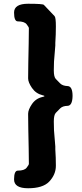

<svg xmlns="http://www.w3.org/2000/svg" viewBox="-20 -830 440 1024"><path d="M55 127Q55 80 75 80Q110 80 122 64.5Q134 49 134 44Q134 3 133 -38L131 -137Q130 -180 130 -223Q130 -245 150.5 -275Q171 -305 207 -313Q217 -315 217 -317.5Q217 -320 207 -322Q171 -331 150.5 -361Q130 -391 130 -412Q130 -455 131 -498L133 -598Q134 -639 134 -680Q134 -685 122 -700.5Q110 -716 75 -716Q55 -716 55 -763Q55 -810 130 -810Q209 -810 214 -804Q242 -774 271 -744Q278 -737 278 -689Q278 -645 275 -601V-587Q272 -544 268 -501Q267 -489 267 -454.5Q267 -420 277.5 -409Q288 -398 301 -385Q314 -372 340.5 -371Q367 -370 367 -318Q366 -266 340 -265.5Q314 -265 301 -252Q288 -239 277.5 -228Q267 -217 267 -182Q267 -147 268 -135Q272 -92 275 -49V-33Q278 10 278 54Q278 101 242 139Q208 174 130 174Q55 174 55 127Z"/></svg>

Font: Resource Han Rounded KR Heavy
Style: Regular
Weight: 900
Designer: Cyano Hao (round all glyphs); Ryoko NISHIZUKA 西塚涼子 (kana, bopomofo & ideographs); Paul D. Hunt (Latin, Greek & Cyrillic)
Foundry: Cyano Hao
Version: 0.990